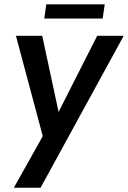

<svg xmlns="http://www.w3.org/2000/svg" viewBox="-20 -657 587 880"><path d="M43.5 203.5H166L547 -493H425.5L248.5 -144L173.5 -493H53L176 -33ZM183 -572H450.5L460 -637H192Z"/></svg>

Font: HK Grotesk SemiBold
Style: Italic
Weight: 600
Italic angle: -16°
Designer: Alfredo Marco Pradil
Foundry: Hanken Design Co.
Version: Version 3.001;FEAKit 1.0